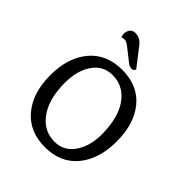

<svg xmlns="http://www.w3.org/2000/svg" viewBox="-261 -1129 1298 1298"><g transform="rotate(45 388.0 -480.5)"><path d="M556 -149Q600 -220 600 -326Q600 -348 598 -372Q589 -507 527 -583.5Q465 -660 368.5 -660Q272 -660 220 -574Q176 -502 176 -396Q176 -230 250 -139Q312 -63 408 -63Q504 -63 556 -149ZM389 -731Q539 -731 622 -631Q705 -531 705 -362.5Q705 -194 621.5 -92.5Q538 9 388.5 9Q239 9 154.5 -92Q70 -193 70 -361Q70 -529 154.5 -630Q239 -731 389 -731ZM454 -799Q446 -780 428 -780Q410 -780 391 -794L293 -871Q272 -887 256 -887Q240 -887 229 -882Q223 -899 223 -914Q223 -929 230 -942Q244 -970 273.5 -970Q303 -970 323 -957.5Q343 -945 367 -911Z"/></g></svg>

Font: Laila Medium
Style: Regular
Weight: 500
Designer: Hitesh Malaviya
Foundry: Indian Type Foundry
Version: Version 1.302;PS 1.0;hotconv 1.0.78;makeotf.lib2.5.61930; tt